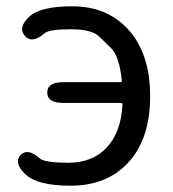

<svg xmlns="http://www.w3.org/2000/svg" viewBox="-20 -577 549 610"><path d="M204 13Q98 13 60 -24Q23 -60 45 -84Q68 -108 106 -74Q121 -60 197 -60Q273 -60 318 -107Q365 -157 369 -245Q369 -250 364 -250H182Q130 -250 130 -283Q130 -316 182 -316H363Q368 -316 367 -321Q359 -399 333 -424Q314 -442 295 -461Q272 -484 204 -484Q136 -484 121 -471Q82 -437 59 -463Q36 -489 73 -524Q108 -557 210 -557Q317 -557 384 -487Q457 -410 457 -271.5Q457 -133 385 -58Q318 13 204 13Z"/></svg>

Font: Resource Han Rounded KR
Style: Regular
Weight: 400
Designer: Cyano Hao (round all glyphs); Ryoko NISHIZUKA 西塚涼子 (kana, bopomofo & ideographs); Paul D. Hunt (Latin, Greek & Cyrillic)
Foundry: Cyano Hao
Version: 0.990